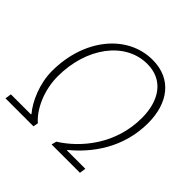

<svg xmlns="http://www.w3.org/2000/svg" viewBox="-178 -826 981 981"><g transform="rotate(45 312.5 -335.5)"><path d="M-6 0H196L201 -27C149 -71 103 -165 103 -269C103 -476 223 -637 382 -637C498 -637 558 -548 558 -422C558 -233 444 -96 334 -27L327 0H532L537 -34H404L405 -38C500 -116 599 -245 599 -426C599 -570 525 -671 387 -671C204 -671 63 -498 63 -267C63 -175 104 -85 144 -38V-34H-1Z"/></g></svg>

Font: Source Sans Pro Light
Style: Italic
Weight: 300
Italic angle: -11°
Designer: Paul D. Hunt
Foundry: Adobe Systems Incorporated
Version: Version 3.006;hotconv 1.0.111;makeotfexe 2.5.65597